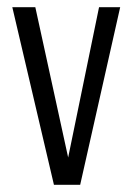

<svg xmlns="http://www.w3.org/2000/svg" viewBox="-20 -515 369 535"><path d="M130.3 0 14.3 -495H78.4L171.1 -70.7H168.8L256 -495H314.9L203.4 0Z"/></svg>

Font: Alumni Sans Thin
Style: Regular
Weight: 100
Designer: Robert E. Leuschke
Foundry: Robert E. Leuschke
Version: Version 1.018